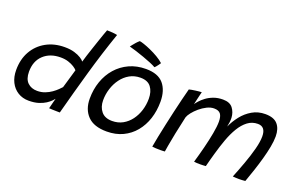

<svg xmlns="http://www.w3.org/2000/svg" viewBox="-87 -1083 2287 1462"><g transform="rotate(20 1056.0 -351.5)"><path d="M365.1 -1.5Q367.4 -10.3 371.6 -27.3Q375.8 -44.2 380.2 -61.2Q384.7 -78.2 386.9 -85.9Q382.4 -80 369.4 -66.4Q356.3 -52.9 333.7 -38Q311.1 -23.1 277.5 -12.5Q243.8 -1.9 198.2 -1.9Q148.6 -1.9 110.5 -25.5Q72.4 -49 51 -91.2Q29.6 -133.5 29.6 -190.1Q29.6 -276.6 66.4 -341.7Q103.3 -406.7 168.7 -443.1Q234.1 -479.5 319 -479.5Q364.3 -479.5 397.7 -469.5Q431.1 -459.5 452.1 -445.8Q473.1 -432.2 480.6 -421.4Q486.6 -443.2 496.7 -475Q506.9 -506.7 518.8 -542.2Q530.8 -577.8 542.2 -611.6Q553.6 -645.3 562.9 -671.6Q572.2 -697.9 577 -710.1Q597 -710.1 620.7 -708.2Q644.4 -706.3 660.5 -702.4Q600 -527.6 550.2 -353.3Q500.4 -179.1 452.6 1.2Q443.2 1.2 425.8 0.8Q408.4 0.5 391.1 -0.1Q373.9 -0.8 365.1 -1.5ZM233.4 -94.2Q267.3 -94.2 296.1 -105.4Q324.8 -116.5 347.7 -132.7Q370.6 -148.9 386.4 -164.6Q402.2 -180.2 410 -188.9Q413.4 -200.7 419.7 -221.9Q425.9 -243.1 432.8 -266.7Q439.7 -290.3 445.7 -310.8Q451.7 -331.3 454.6 -341.7Q445.9 -352.2 426.5 -364.7Q407.1 -377.2 379.3 -386.3Q351.5 -395.3 316.6 -395.3Q230.9 -395.3 178.4 -346.1Q125.8 -296.8 125.8 -211.1Q125.8 -151.9 155.6 -123.1Q185.4 -94.2 233.4 -94.2Z M836 15.4Q732.1 15.4 681.3 -37.1Q630.6 -89.6 630.6 -176.6Q630.6 -251.6 653.5 -316.7Q676.4 -381.8 719.5 -430.7Q762.5 -479.6 822.7 -507.2Q882.9 -534.9 957.4 -534.9Q1055.1 -534.9 1100.1 -482.2Q1145.1 -429.4 1145.1 -337.4Q1145.1 -263.6 1124.3 -199.7Q1103.5 -135.8 1063.5 -87.4Q1023.5 -38.9 966.2 -11.8Q908.9 15.4 836 15.4ZM847.7 -74.1Q895.9 -74.1 934 -95.3Q972.1 -116.6 998.9 -152.8Q1025.6 -188.9 1039.7 -234.4Q1053.7 -279.8 1053.7 -328.2Q1053.7 -386.2 1026.7 -422.1Q999.6 -458.1 940.5 -458.1Q892 -458.1 853.2 -436.2Q814.4 -414.2 787.1 -377.1Q759.7 -340 745.2 -294Q730.6 -247.9 730.6 -200Q730.6 -145.2 759.9 -109.7Q789.1 -74.1 847.7 -74.1ZM839.4 -717.8Q849.9 -716.9 875.6 -708.3Q901.2 -699.8 933.4 -685.3Q965.7 -670.9 996.5 -652.8Q1027.3 -634.7 1048.3 -615.2Q1044.1 -607.9 1036.5 -597.9Q1028.9 -587.9 1022 -579.5Q1015.1 -571.1 1011.9 -569.1Q995.4 -578.9 966.6 -590.8Q937.8 -602.6 904.1 -614.7Q870.3 -626.8 838.1 -637.1Q805.9 -647.4 781.9 -653.4Q786.4 -658.9 795.3 -670.7Q804.3 -682.4 816 -695.3Q827.7 -708.3 839.4 -717.8Z M1203.1 4.4Q1209.1 -31.6 1219.2 -81.5Q1229.2 -131.3 1241.6 -187.8Q1254 -244.4 1267 -301.5Q1280.1 -358.6 1292.7 -409.9Q1305.4 -461.2 1315.6 -499.6Q1323.8 -502.1 1337.2 -504.4Q1350.7 -506.8 1365.8 -508.8Q1380.8 -510.8 1394.2 -512.1Q1407.7 -513.5 1415.7 -513.5Q1413.7 -505.6 1410 -490.5Q1406.3 -475.4 1402.4 -458.6Q1398.5 -441.7 1395.4 -427.7Q1392.3 -413.6 1390.8 -407.8Q1397.4 -418.5 1413.3 -436.5Q1429.2 -454.5 1453.9 -473Q1478.6 -491.6 1512.1 -504.1Q1545.6 -516.7 1587.6 -516.7Q1643.2 -516.7 1667.8 -484.3Q1692.4 -451.9 1694.8 -408.7Q1695.6 -390.2 1693.2 -370.9Q1690.8 -351.7 1686.7 -333.8Q1708.1 -381.7 1742.1 -424.9Q1776.1 -468.1 1823 -495.5Q1869.8 -522.9 1928.9 -522.9Q1998 -522.9 2029 -487.2Q2059.9 -451.5 2059.9 -388.8Q2059.9 -350.9 2050.7 -302.7Q2041.5 -254.4 2026.6 -201Q2011.6 -147.5 1993.8 -93.9Q1976 -40.3 1958.5 8.1Q1946.4 9.4 1933.8 10.1Q1921.1 10.9 1908.5 10.9Q1896.3 10.9 1883.1 10.2Q1869.9 9.5 1857.2 8.4Q1882.5 -54.1 1907.1 -121.6Q1931.7 -189.1 1947.8 -250.2Q1963.8 -311.2 1963.8 -354.2Q1963.8 -433.3 1900.5 -433.3Q1854 -433.3 1818.1 -405.9Q1782.2 -378.6 1754.5 -332.2Q1726.8 -285.8 1705.6 -227.2Q1684.4 -168.6 1667 -106.4Q1659.4 -80.2 1651.8 -51.9Q1644.3 -23.6 1637.1 4.5Q1629.2 5 1616.9 5.8Q1604.7 6.5 1592.2 6.5Q1577.7 6.5 1563.1 5.8Q1548.6 5 1541.5 3.5Q1560.2 -59.8 1576.9 -126.1Q1593.6 -192.4 1604.3 -250.6Q1615 -308.7 1615 -346.6Q1615 -389.3 1599.7 -409.5Q1584.3 -429.8 1546.9 -429.8Q1518.9 -429.8 1489.2 -414.9Q1459.5 -400.1 1433.3 -377.8Q1407.1 -355.4 1388.7 -332.2Q1370.4 -308.9 1364.8 -291.8Q1346.5 -212 1333.8 -148.3Q1321.1 -84.6 1314.1 -44.3Q1307.1 -4 1305.8 6.7Q1301.2 7.2 1289.3 7.7Q1277.4 8.2 1268.6 8.2Q1249.6 8.2 1231.2 7.2Q1212.9 6.1 1203.1 4.4Z"/></g></svg>

Font: Grandstander Thin
Style: Italic
Weight: 100
Italic angle: -15°
Designer: Tyler Finck
Foundry: Etcetera Type Co
Version: Version 1.200